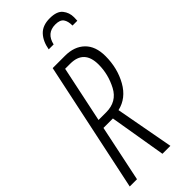

<svg xmlns="http://www.w3.org/2000/svg" viewBox="-288 -950 992 992"><g transform="rotate(-45 208.0 -453.5)"><path d="M242 -797Q257 -864 321 -864Q355 -864 367.5 -846.5Q380 -829 380 -797H415Q415 -802 415.5 -808Q416 -814 416 -822Q416 -856 395.5 -881.5Q375 -907 323 -907Q271 -907 243 -877.5Q215 -848 206 -797ZM195 -666H232Q333 -666 333 -559Q333 -488 298.5 -422.5Q264 -357 186 -357H130ZM54 0 119 -310H188L240 0H298L239 -320Q310 -336 349.5 -406.5Q389 -477 389 -565Q389 -637 349.5 -675.5Q310 -714 242 -714H152L1 0Z"/></g></svg>

Font: Noto Sans Display Condensed Light
Style: Italic
Weight: 300
Width: 3
Designer: Monotype Design team
Foundry: Monotype Imaging Inc.
Version: 1.000